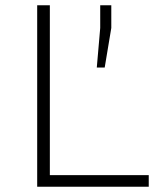

<svg xmlns="http://www.w3.org/2000/svg" viewBox="-20 -708 624 728"><path d="M121 0V-688H169V-44H544V0ZM347 -452 360 -602V-688H402V-602L377 -452Z"/></svg>

Font: Saira SemiExpanded ExtraLight
Style: Regular
Weight: 250
Width: 6
Designer: Hector Gatti with collaboration of the Omnibus-Type team
Foundry: Omnibus-Type
Version: Version 1.101